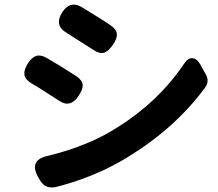

<svg xmlns="http://www.w3.org/2000/svg" viewBox="-20 -784 950 838"><path d="M179 28Q163 19 148 -8Q103 -86 190 -104Q329 -138 438 -196Q655 -316 783 -505Q799 -531 819.5 -530Q840 -529 856 -500L857 -497L878 -460Q895 -430 876 -403Q736 -212 505 -79Q378 -7 225 32Q198 38 179 28ZM237 -345Q219 -356 179 -382Q156 -398 121 -418Q91 -435 87 -456.5Q83 -478 102 -508Q119 -534 138.5 -540Q158 -546 184 -531Q240 -499 314 -451Q339 -434 341 -413Q342 -395 324 -367Q287 -310 237 -345ZM388 -566Q381 -571 366 -580Q301 -622 270 -641Q215 -674 252 -731Q285 -782 335 -754Q348 -746 374 -730Q393 -718 403 -712Q431 -695 462 -674Q488 -657 490 -636Q492 -616 472.5 -588Q453 -560 435 -554Q414 -548 388 -566Z"/></svg>

Font: GenSenRounded JP B
Style: Regular
Weight: 700
Version: Version 1.501;PS 1;hotconv 16.6.51;makeotf.lib2.5.65220